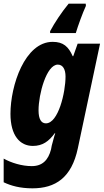

<svg xmlns="http://www.w3.org/2000/svg" viewBox="-28 -786 565 1046"><path d="M245 -606H385C397 -646 422 -715 440 -754L439 -766H346C308 -720 270 -663 245 -616ZM222 -114C196 -114 182 -138 182 -185C182 -273 225 -434 287 -434C314 -434 329 -409 329 -369C329 -283 290 -114 222 -114ZM149 240C273 240 362 183 396 22L517 -548H395L371 -480H368C345 -532 317 -558 259 -558C107 -558 29 -320 29 -166C29 -47 81 9 151 9C204 9 238 -16 270 -60H273C267 -44 260 -14 254 7L250 28C235 86 203 119 145 119C91 119 33 101 -8 78V207C32 226 81 240 149 240Z"/></svg>

Font: Noto Sans Display SemiCondensed Extra
Style: Italic
Weight: 800
Width: 4
Italic angle: -12°
Designer: Monotype Design Team
Foundry: Monotype Imaging Inc.
Version: Version 1.900